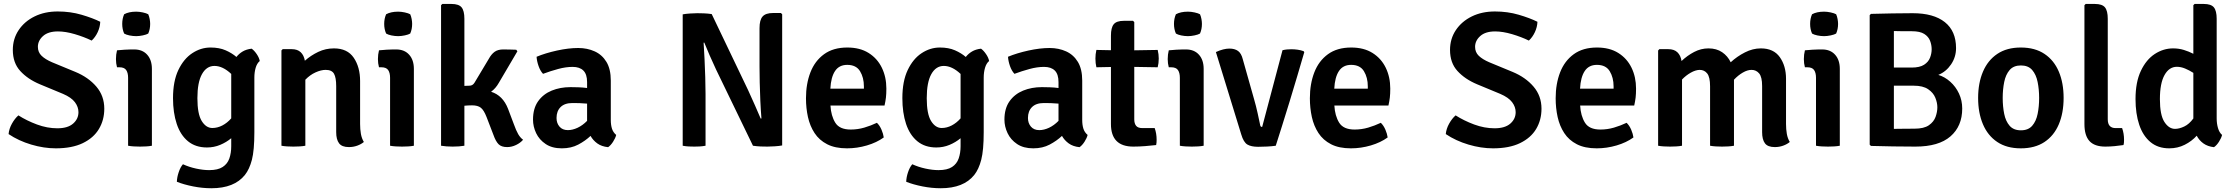

<svg xmlns="http://www.w3.org/2000/svg" viewBox="-20 -756 11592 996"><path d="M24.5 -60.5Q27 -88 42 -114.8Q57 -141.5 75.5 -157.5Q118.5 -130 171.8 -110.2Q225 -90.5 277.5 -90.5Q331.5 -90.5 359.2 -114.8Q387 -139 387 -174Q387 -201.5 368.5 -226Q350 -250.5 307 -269L186.5 -319Q123.5 -345.5 85 -387.8Q46.5 -430 46.5 -497Q46.5 -554.5 76.8 -599.8Q107 -645 159.5 -670.8Q212 -696.5 279.5 -696.5Q345 -696.5 403 -679.5Q461 -662.5 500 -643Q499 -615.5 486.8 -589.2Q474.5 -563 455.5 -545.5Q416.5 -564.5 368.2 -578.8Q320 -593 280.5 -593Q230 -593 203.2 -569Q176.5 -545 176.5 -513Q176.5 -485 195.8 -466.5Q215 -448 250 -433L371 -383Q438.5 -355 479.8 -306.8Q521 -258.5 521 -192Q521 -133.5 493.2 -87Q465.5 -40.5 409.5 -13.5Q353.5 13.5 269.5 13.5Q207.5 13.5 142 -6Q76.5 -25.5 24.5 -60.5Z M768 0Q755.5 2.5 739 3.5Q722.5 4.5 706.5 4.5Q690.5 4.5 674 3.5Q657.5 2.5 644.5 0V-352.5Q644.5 -378.5 634.5 -392.8Q624.5 -407 599.5 -407H587Q581.5 -427 581.5 -449.5Q581.5 -473 587 -495Q607 -497 626.8 -498.2Q646.5 -499.5 659.5 -499.5H676.5Q719 -499.5 743.5 -472.2Q768 -445 768 -398.5ZM614 -632Q614 -659.5 624 -682Q648.5 -695.5 686.5 -695.5Q702.5 -695.5 721 -691.5Q739.5 -687.5 749 -682Q754 -671 756.5 -657.2Q759 -643.5 759 -632Q759 -604.5 749 -582Q740 -576.5 721.2 -572.5Q702.5 -568.5 686.5 -568.5Q669.5 -568.5 651.5 -572.2Q633.5 -576 624 -582Q614 -604.5 614 -632Z M877.5 -247Q877.5 -334.5 905.2 -392.8Q933 -451 977.5 -480.2Q1022 -509.5 1072 -509.5Q1117.5 -509.5 1150.5 -495Q1183.5 -480.5 1206.5 -460.5Q1219.5 -477.5 1239 -489Q1258.5 -500.5 1285.5 -503.5Q1299 -494 1311.8 -475.2Q1324.5 -456.5 1327.5 -439.5Q1313 -427.5 1306.2 -404.2Q1299.5 -381 1299.5 -353.5V-70Q1299.5 23.5 1286.8 72.8Q1274 122 1250.5 151.5Q1195.5 220.5 1076.5 220.5Q1030 220.5 982 211Q934 201.5 897.5 187Q898 164.5 906.8 138Q915.5 111.5 929 96Q960.5 110.5 997.2 118.5Q1034 126.5 1065 126.5Q1110.5 126.5 1135.2 110.2Q1160 94 1169.8 65.8Q1179.5 37.5 1179.5 2.5V-39Q1154.5 -18 1122.2 -4.5Q1090 9 1053.5 9Q994.5 9 955.2 -23.2Q916 -55.5 896.8 -113.2Q877.5 -171 877.5 -247ZM1004 -246.5Q1004 -164.5 1026.5 -128.2Q1049 -92 1081.5 -92Q1108 -92 1133.5 -105.2Q1159 -118.5 1179.5 -142V-364.5Q1179.5 -368.5 1179.5 -372.5Q1135.5 -414 1092.5 -414Q1051.5 -414 1027.8 -371.5Q1004 -329 1004 -246.5Z M1848 -113Q1848 -85.5 1852.2 -61.5Q1856.5 -37.5 1867.5 -19.5Q1854 -8 1833.5 -0.5Q1813 7 1790 7Q1753.5 7 1738.8 -12.8Q1724 -32.5 1724 -70.5V-309Q1724 -353 1712.8 -373.2Q1701.5 -393.5 1669.5 -393.5Q1645.5 -393.5 1616.8 -380.5Q1588 -367.5 1564 -342.5V0Q1551 2.5 1534.8 3.5Q1518.5 4.5 1502 4.5Q1486 4.5 1469.5 3.5Q1453 2.5 1440 0V-494.5L1446.5 -501H1493.5Q1523 -501 1539.8 -485.2Q1556.5 -469.5 1561.5 -441Q1592.5 -468.5 1630.8 -486.8Q1669 -505 1712.5 -505Q1782 -505 1815 -456.5Q1848 -408 1848 -335.5Z M2127 0Q2114.5 2.5 2098 3.5Q2081.5 4.5 2065.5 4.5Q2049.5 4.5 2033 3.5Q2016.5 2.5 2003.5 0V-352.5Q2003.5 -378.5 1993.5 -392.8Q1983.5 -407 1958.5 -407H1946Q1940.5 -427 1940.5 -449.5Q1940.5 -473 1946 -495Q1966 -497 1985.8 -498.2Q2005.5 -499.5 2018.5 -499.5H2035.5Q2078 -499.5 2102.5 -472.2Q2127 -445 2127 -398.5ZM1973 -632Q1973 -659.5 1983 -682Q2007.5 -695.5 2045.5 -695.5Q2061.5 -695.5 2080 -691.5Q2098.5 -687.5 2108 -682Q2113 -671 2115.5 -657.2Q2118 -643.5 2118 -632Q2118 -604.5 2108 -582Q2099 -576.5 2080.2 -572.5Q2061.5 -568.5 2045.5 -568.5Q2028.5 -568.5 2010.5 -572.2Q1992.5 -576 1983 -582Q1973 -604.5 1973 -632Z M2389 0Q2363.5 4.5 2328 4.5Q2294.5 4.5 2268 0V-729L2274.5 -735.5H2322Q2360 -735.5 2374.5 -717.8Q2389 -700 2389 -658.5V-310.5L2415.5 -311.5Q2432 -311.5 2441.5 -327L2515.5 -450.5Q2528.5 -474.5 2545.5 -487Q2562.5 -499.5 2590.5 -499.5Q2609.5 -499.5 2625.2 -499Q2641 -498.5 2658 -498L2664 -490L2567.5 -326Q2551.5 -297.5 2527.5 -280Q2588.5 -261 2615.5 -191.5L2645.5 -112Q2657.5 -78.5 2668.2 -60Q2679 -41.5 2693.5 -31Q2680 -15 2657.2 -4Q2634.5 7 2611 7Q2581 7 2566.2 -8Q2551.5 -23 2540 -55.5L2504 -149Q2490 -185 2474.2 -197.2Q2458.5 -209.5 2429 -209.5Q2418.5 -209.5 2408.8 -209Q2399 -208.5 2389 -207.5Z M2745 -135.5Q2745 -193.5 2771.5 -230.8Q2798 -268 2842 -286Q2886 -304 2939 -304Q2957 -304 2980 -303.2Q3003 -302.5 3025.5 -299.5V-330Q3025.5 -371 3006.2 -390Q2987 -409 2950.5 -409Q2915 -409 2875.5 -398.2Q2836 -387.5 2797 -373Q2782.5 -388.5 2773.8 -413.5Q2765 -438.5 2763.5 -461.5Q2809 -480.5 2869.2 -493.8Q2929.5 -507 2979.5 -507Q3026.5 -507 3065 -489.5Q3103.5 -472 3126 -434.8Q3148.5 -397.5 3148.5 -338V-134Q3148.5 -108 3154.5 -88.8Q3160.5 -69.5 3176.5 -56Q3172.5 -39.5 3160.2 -20.5Q3148 -1.5 3134.5 7.5Q3100.5 4 3078.2 -12.2Q3056 -28.5 3043.5 -51Q3016.5 -25.5 2979.8 -6Q2943 13.5 2894.5 13.5Q2844 13.5 2810.8 -8.8Q2777.5 -31 2761.2 -65.2Q2745 -99.5 2745 -135.5ZM2867 -144Q2867 -117 2882.5 -99Q2898 -81 2926 -81Q2950 -81 2976.2 -93.2Q3002.5 -105.5 3025.5 -129V-218.5Q3006 -220.5 2986 -221Q2966 -221.5 2949.5 -221.5Q2909 -221.5 2888 -200.5Q2867 -179.5 2867 -144Z M3694.5 -395.5Q3676.5 -433.5 3661.2 -469Q3646 -504.5 3633.5 -535L3630 -534.5Q3632.5 -496.5 3634.8 -449.5Q3637 -402.5 3638.5 -355Q3640 -307.5 3640 -268.5V0Q3624 3 3609 3.8Q3594 4.5 3581.5 4.5Q3570 4.5 3553.2 3.8Q3536.5 3 3521.5 0V-681.5Q3536.5 -684.5 3560 -686Q3583.5 -687.5 3597 -687.5Q3610.5 -687.5 3631.2 -686.8Q3652 -686 3672 -683L3861 -288Q3880 -247 3896.8 -208.5Q3913.5 -170 3926 -141L3930 -141.5Q3926.5 -184.5 3924.2 -233.5Q3922 -282.5 3921 -329Q3920 -375.5 3920 -410V-610Q3920 -652.5 3936 -670.5Q3952 -688.5 3990 -688.5H4031L4037.5 -682V-1.5Q4022 1.5 3999 3Q3976 4.5 3961 4.5Q3945.5 4.5 3925.5 3.8Q3905.5 3 3886 0Z M4564.5 -43Q4528 -16.5 4477 -1.5Q4426 13.5 4374 13.5Q4312 13.5 4270.8 -7.8Q4229.5 -29 4205.5 -65.8Q4181.5 -102.5 4171.2 -149Q4161 -195.5 4161 -246Q4161 -321 4184 -380.5Q4207 -440 4254.8 -474.8Q4302.5 -509.5 4375.5 -509.5Q4441 -509.5 4486 -481.2Q4531 -453 4554.5 -404.8Q4578 -356.5 4578 -296.5Q4578 -269 4575.8 -250Q4573.5 -231 4568.5 -208.5H4288Q4291 -155 4313 -119.5Q4335 -84 4393 -84Q4429.5 -84 4463.5 -94Q4497.5 -104 4529 -119Q4543.5 -105 4552.8 -83.2Q4562 -61.5 4564.5 -43ZM4375 -419.5Q4333 -419.5 4311.8 -387.5Q4290.5 -355.5 4287.5 -296H4461.5V-308Q4461.5 -353.5 4441.5 -386.5Q4421.5 -419.5 4375 -419.5Z M4661 -247Q4661 -334.5 4688.8 -392.8Q4716.5 -451 4761 -480.2Q4805.5 -509.5 4855.5 -509.5Q4901 -509.5 4934 -495Q4967 -480.5 4990 -460.5Q5003 -477.5 5022.5 -489Q5042 -500.5 5069 -503.5Q5082.5 -494 5095.2 -475.2Q5108 -456.5 5111 -439.5Q5096.5 -427.5 5089.8 -404.2Q5083 -381 5083 -353.5V-70Q5083 23.5 5070.2 72.8Q5057.5 122 5034 151.5Q4979 220.5 4860 220.5Q4813.5 220.5 4765.5 211Q4717.5 201.5 4681 187Q4681.5 164.5 4690.2 138Q4699 111.5 4712.5 96Q4744 110.5 4780.8 118.5Q4817.5 126.5 4848.5 126.5Q4894 126.5 4918.8 110.2Q4943.5 94 4953.2 65.8Q4963 37.5 4963 2.5V-39Q4938 -18 4905.8 -4.5Q4873.5 9 4837 9Q4778 9 4738.8 -23.2Q4699.5 -55.5 4680.2 -113.2Q4661 -171 4661 -247ZM4787.5 -246.5Q4787.5 -164.5 4810 -128.2Q4832.5 -92 4865 -92Q4891.5 -92 4917 -105.2Q4942.5 -118.5 4963 -142V-364.5Q4963 -368.5 4963 -372.5Q4919 -414 4876 -414Q4835 -414 4811.2 -371.5Q4787.5 -329 4787.5 -246.5Z M5190.5 -135.5Q5190.5 -193.5 5217 -230.8Q5243.5 -268 5287.5 -286Q5331.5 -304 5384.5 -304Q5402.5 -304 5425.5 -303.2Q5448.5 -302.5 5471 -299.5V-330Q5471 -371 5451.8 -390Q5432.5 -409 5396 -409Q5360.5 -409 5321 -398.2Q5281.5 -387.5 5242.5 -373Q5228 -388.5 5219.2 -413.5Q5210.5 -438.5 5209 -461.5Q5254.5 -480.5 5314.8 -493.8Q5375 -507 5425 -507Q5472 -507 5510.5 -489.5Q5549 -472 5571.5 -434.8Q5594 -397.5 5594 -338V-134Q5594 -108 5600 -88.8Q5606 -69.5 5622 -56Q5618 -39.5 5605.8 -20.5Q5593.5 -1.5 5580 7.5Q5546 4 5523.8 -12.2Q5501.5 -28.5 5489 -51Q5462 -25.5 5425.2 -6Q5388.5 13.5 5340 13.5Q5289.5 13.5 5256.2 -8.8Q5223 -31 5206.8 -65.2Q5190.5 -99.5 5190.5 -135.5ZM5312.5 -144Q5312.5 -117 5328 -99Q5343.5 -81 5371.5 -81Q5395.5 -81 5421.8 -93.2Q5448 -105.5 5471 -129V-218.5Q5451.5 -220.5 5431.5 -221Q5411.5 -221.5 5395 -221.5Q5354.5 -221.5 5333.5 -200.5Q5312.5 -179.5 5312.5 -144Z M5743 -571Q5743 -612.5 5757.5 -630.2Q5772 -648 5810 -648H5857.5L5864 -641.5V-495L5985.5 -497Q5991 -474.5 5991 -452.5Q5991 -428 5985.5 -407L5864 -409V-136.5Q5864 -115.5 5873.5 -103.5Q5883 -91.5 5906.5 -91.5H5970Q5980 -63.5 5980 -31Q5980 -24 5979.5 -17Q5979 -10 5977.5 -3.5Q5951.5 -0.5 5920 2Q5888.5 4.5 5859 4.5Q5743 4.5 5743 -112.5V-408.5L5667.5 -407Q5662.5 -428 5662.5 -452.5Q5662.5 -474.5 5667.5 -497L5743 -495.5Z M6224 0Q6211.5 2.5 6195 3.5Q6178.5 4.5 6162.5 4.5Q6146.5 4.5 6130 3.5Q6113.5 2.5 6100.5 0V-352.5Q6100.5 -378.5 6090.5 -392.8Q6080.5 -407 6055.5 -407H6043Q6037.5 -427 6037.5 -449.5Q6037.5 -473 6043 -495Q6063 -497 6082.8 -498.2Q6102.5 -499.5 6115.5 -499.5H6132.5Q6175 -499.5 6199.5 -472.2Q6224 -445 6224 -398.5ZM6070 -632Q6070 -659.5 6080 -682Q6104.5 -695.5 6142.5 -695.5Q6158.5 -695.5 6177 -691.5Q6195.5 -687.5 6205 -682Q6210 -671 6212.5 -657.2Q6215 -643.5 6215 -632Q6215 -604.5 6205 -582Q6196 -576.5 6177.2 -572.5Q6158.5 -568.5 6142.5 -568.5Q6125.5 -568.5 6107.5 -572.2Q6089.5 -576 6080 -582Q6070 -604.5 6070 -632Z M6633 -495.5Q6645 -498.5 6656.5 -499.5Q6668 -500.5 6679 -500.5Q6695 -500.5 6711.5 -498.2Q6728 -496 6742.5 -490.5L6746 -485.5Q6729.5 -429 6709.8 -362.2Q6690 -295.5 6669.5 -228.2Q6649 -161 6630.2 -101.5Q6611.5 -42 6598 0Q6577.5 3 6553.5 4.2Q6529.5 5.5 6506.5 5.5Q6470.5 5.5 6450.8 -6.2Q6431 -18 6419 -58.5L6287.5 -486Q6327 -504 6357.5 -504Q6385.5 -504 6402.5 -491.5Q6419.5 -479 6427 -448.5L6485.5 -241.5Q6495.5 -207.5 6504.2 -167.8Q6513 -128 6517.5 -105.5Q6519 -97.5 6527.5 -97.5Z M7178.5 -43Q7142 -16.5 7091 -1.5Q7040 13.5 6988 13.5Q6926 13.5 6884.8 -7.8Q6843.5 -29 6819.5 -65.8Q6795.5 -102.5 6785.2 -149Q6775 -195.5 6775 -246Q6775 -321 6798 -380.5Q6821 -440 6868.8 -474.8Q6916.5 -509.5 6989.5 -509.5Q7055 -509.5 7100 -481.2Q7145 -453 7168.5 -404.8Q7192 -356.5 7192 -296.5Q7192 -269 7189.8 -250Q7187.5 -231 7182.5 -208.5H6902Q6905 -155 6927 -119.5Q6949 -84 7007 -84Q7043.5 -84 7077.5 -94Q7111.5 -104 7143 -119Q7157.5 -105 7166.8 -83.2Q7176 -61.5 7178.5 -43ZM6989 -419.5Q6947 -419.5 6925.8 -387.5Q6904.5 -355.5 6901.5 -296H7075.5V-308Q7075.5 -353.5 7055.5 -386.5Q7035.5 -419.5 6989 -419.5Z M7480 -60.5Q7482.5 -88 7497.5 -114.8Q7512.5 -141.5 7531 -157.5Q7574 -130 7627.2 -110.2Q7680.5 -90.5 7733 -90.5Q7787 -90.5 7814.8 -114.8Q7842.5 -139 7842.5 -174Q7842.5 -201.5 7824 -226Q7805.5 -250.5 7762.5 -269L7642 -319Q7579 -345.5 7540.5 -387.8Q7502 -430 7502 -497Q7502 -554.5 7532.2 -599.8Q7562.5 -645 7615 -670.8Q7667.5 -696.5 7735 -696.5Q7800.5 -696.5 7858.5 -679.5Q7916.5 -662.5 7955.5 -643Q7954.5 -615.5 7942.2 -589.2Q7930 -563 7911 -545.5Q7872 -564.5 7823.8 -578.8Q7775.5 -593 7736 -593Q7685.5 -593 7658.8 -569Q7632 -545 7632 -513Q7632 -485 7651.2 -466.5Q7670.5 -448 7705.5 -433L7826.5 -383Q7894 -355 7935.2 -306.8Q7976.5 -258.5 7976.5 -192Q7976.5 -133.5 7948.8 -87Q7921 -40.5 7865 -13.5Q7809 13.5 7725 13.5Q7663 13.5 7597.5 -6Q7532 -25.5 7480 -60.5Z M8453.5 -43Q8417 -16.5 8366 -1.5Q8315 13.5 8263 13.5Q8201 13.5 8159.8 -7.8Q8118.5 -29 8094.5 -65.8Q8070.5 -102.5 8060.2 -149Q8050 -195.5 8050 -246Q8050 -321 8073 -380.5Q8096 -440 8143.8 -474.8Q8191.5 -509.5 8264.5 -509.5Q8330 -509.5 8375 -481.2Q8420 -453 8443.5 -404.8Q8467 -356.5 8467 -296.5Q8467 -269 8464.8 -250Q8462.5 -231 8457.5 -208.5H8177Q8180 -155 8202 -119.5Q8224 -84 8282 -84Q8318.5 -84 8352.5 -94Q8386.5 -104 8418 -119Q8432.5 -105 8441.8 -83.2Q8451 -61.5 8453.5 -43ZM8264 -419.5Q8222 -419.5 8200.8 -387.5Q8179.5 -355.5 8176.5 -296H8350.5V-308Q8350.5 -353.5 8330.5 -386.5Q8310.5 -419.5 8264 -419.5Z M8851 -308.5Q8851 -356 8836.2 -374.8Q8821.5 -393.5 8797 -393.5Q8775.5 -393 8750.8 -379Q8726 -365 8705.5 -343.5V0Q8692.5 2.5 8676.2 3.5Q8660 4.5 8643.5 4.5Q8627.5 4.5 8611 3.5Q8594.5 2.5 8581.5 0V-494L8588 -501H8634Q8664.5 -501 8681.5 -484.8Q8698.5 -468.5 8703 -439.5Q8733 -468 8768.5 -486.5Q8804 -505 8842.5 -505Q8884.5 -505 8913.5 -485.2Q8942.5 -465.5 8958 -433Q8991 -463.5 9031.8 -484.2Q9072.5 -505 9114.5 -505Q9180.5 -505 9212.8 -459.5Q9245 -414 9245 -347.5V-113Q9245 -85.5 9249.2 -61.5Q9253.5 -37.5 9264.5 -19.5Q9251 -8 9230.5 -0.5Q9210 7 9187 7Q9150 7 9135.5 -12.8Q9121 -32.5 9121 -70.5V-309.5Q9121 -357 9105.5 -375.2Q9090 -393.5 9066 -393.5Q9045 -393.5 9020.8 -379.5Q8996.5 -365.5 8975 -342.5V0Q8962 2.5 8945.8 3.5Q8929.5 4.5 8913 4.5Q8897 4.5 8880.5 3.5Q8864 2.5 8851 0Z M9524 0Q9511.5 2.5 9495 3.5Q9478.5 4.5 9462.5 4.5Q9446.5 4.5 9430 3.5Q9413.5 2.5 9400.5 0V-352.5Q9400.5 -378.5 9390.5 -392.8Q9380.5 -407 9355.5 -407H9343Q9337.5 -427 9337.5 -449.5Q9337.5 -473 9343 -495Q9363 -497 9382.8 -498.2Q9402.5 -499.5 9415.5 -499.5H9432.5Q9475 -499.5 9499.5 -472.2Q9524 -445 9524 -398.5ZM9370 -632Q9370 -659.5 9380 -682Q9404.5 -695.5 9442.5 -695.5Q9458.5 -695.5 9477 -691.5Q9495.5 -687.5 9505 -682Q9510 -671 9512.5 -657.2Q9515 -643.5 9515 -632Q9515 -604.5 9505 -582Q9496 -576.5 9477.2 -572.5Q9458.5 -568.5 9442.5 -568.5Q9425.5 -568.5 9407.5 -572.2Q9389.5 -576 9380 -582Q9370 -604.5 9370 -632Z M9685.5 -684Q9742.5 -685.5 9796.8 -686.5Q9851 -687.5 9902 -687.5Q10010.5 -687.5 10068.8 -641.2Q10127 -595 10127 -506.5Q10127 -460 10101.2 -422Q10075.5 -384 10035 -367.5Q10068.5 -357.5 10097 -332Q10125.5 -306.5 10142.2 -270.8Q10159 -235 10159 -193Q10159 -101.5 10098 -48.5Q10037 4.5 9916 4.5Q9856.5 4.5 9800.8 3.5Q9745 2.5 9685.5 1L9679 -5.5V-677.5ZM9898 -594Q9880 -594 9853.5 -594Q9827 -594 9804.5 -595V-405.5H9896.5Q9938.5 -405.5 9961 -420Q9983.5 -434.5 9992 -456.5Q10000.5 -478.5 10000.5 -500.5Q10000.5 -523 9992.2 -544.5Q9984 -566 9962 -580Q9940 -594 9898 -594ZM9804.5 -87.5Q9833.5 -88 9860.8 -88.2Q9888 -88.5 9911.5 -88.5Q9960.5 -88.5 9986 -106.2Q10011.5 -124 10020.8 -149.8Q10030 -175.5 10030 -199.5Q10030 -223 10019.5 -249Q10009 -275 9982.2 -293.2Q9955.5 -311.5 9907.5 -311.5H9804.5Z M10685 -248Q10685 -170 10660 -111Q10635 -52 10585.5 -19.2Q10536 13.5 10463 13.5Q10390 13.5 10340.8 -19.5Q10291.5 -52.5 10266.5 -111.5Q10241.5 -170.5 10241.5 -248Q10241.5 -325.5 10266.8 -384.5Q10292 -443.5 10341.2 -476.5Q10390.5 -509.5 10463 -509.5Q10536.5 -509.5 10586 -476.2Q10635.5 -443 10660.2 -384.2Q10685 -325.5 10685 -248ZM10369 -248Q10369 -203.5 10376.8 -165.2Q10384.5 -127 10405 -103.5Q10425.5 -80 10463.5 -80Q10501.5 -80 10522 -103.5Q10542.5 -127 10550.2 -165.2Q10558 -203.5 10558 -248Q10558 -292 10550.2 -330.5Q10542.5 -369 10522 -392.8Q10501.5 -416.5 10463.5 -416.5Q10425.5 -416.5 10405 -392.8Q10384.5 -369 10376.8 -330.5Q10369 -292 10369 -248Z M10988.5 -91.5Q10998.5 -63.5 10998.5 -31Q10998.5 -24 10998 -17Q10997.5 -10 10995.5 -3.5Q10976 -0.5 10950.5 2Q10925 4.5 10901.5 4.5Q10845.5 4.5 10819.2 -24.2Q10793 -53 10793 -112.5V-729L10799.5 -735.5H10847Q10885 -735.5 10899.5 -717.8Q10914 -700 10914 -658.5V-137Q10914 -91.5 10955 -91.5Z M11058 -242Q11058 -330 11085.8 -388.5Q11113.5 -447 11158 -476Q11202.5 -505 11253 -505Q11282.5 -505 11308.5 -497Q11334.5 -489 11358 -477V-729L11364.5 -735.5H11412Q11450 -735.5 11464.5 -717.8Q11479 -700 11479 -658.5V-142Q11479 -115 11485.8 -91.8Q11492.5 -68.5 11507 -56Q11503 -39.5 11490.8 -20.5Q11478.5 -1.5 11465 7.5Q11432.5 4 11410.2 -12Q11388 -28 11375.5 -52Q11350 -23.5 11313.2 -5Q11276.5 13.5 11233 13.5Q11174.5 13.5 11135.5 -19Q11096.5 -51.5 11077.2 -109Q11058 -166.5 11058 -242ZM11184.5 -241.5Q11184.5 -159.5 11207.8 -123.5Q11231 -87.5 11263 -87.5Q11285 -87.5 11310.8 -99.8Q11336.5 -112 11358 -141.5V-378Q11337 -391.5 11315.2 -400.5Q11293.5 -409.5 11272.5 -409.5Q11232.5 -409.5 11208.5 -366.8Q11184.5 -324 11184.5 -241.5Z"/></svg>

Font: Signika Negative SemiBold
Style: Regular
Weight: 600
Designer: Anna Giedryś
Foundry: Anna Giedryś
Version: Version 2.000; ttfautohint (v1.8.3) -l 8 -r 50 -G 200 -x 9 -